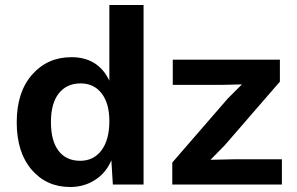

<svg xmlns="http://www.w3.org/2000/svg" viewBox="-20 -739 1190 769"><path d="M418 -719H555V0H432L426 -97Q405 -47 361 -18.5Q317 10 261 10Q166 10 106.5 -59.5Q47 -129 47 -249Q47 -370 108.5 -440Q170 -510 266 -510Q373 -510 418 -416ZM670 0V-88L892 -344L949 -401L866 -399H672V-500H1101V-412L880 -157L823 -99L914 -101H1109V0ZM301 -95Q355 -95 386.5 -137Q418 -179 418 -254Q418 -325 387 -365Q356 -405 303 -405Q247 -405 215.5 -365Q184 -325 184 -250Q184 -175 214.5 -135Q245 -95 301 -95Z"/></svg>

Font: Elaine Sans SemiBold
Style: Regular
Weight: 600
Designer: Wei Huang
Foundry: Wei Huang
Version: Version 2.001;December 24, 2019;FontCreator 12.0.0.2547 64-b